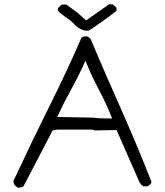

<svg xmlns="http://www.w3.org/2000/svg" viewBox="-20 -867 758 883"><path d="M388 -726H373Q350 -729 326 -751Q310 -770 286.5 -785Q263 -800 246 -819V-829Q260 -844 265 -846H285L336 -809L376 -773L481 -847H496Q502 -846 516 -831V-817L509 -812Q450 -766 388 -726ZM493 -322 495 -324Q468 -392 434 -456Q400 -520 373 -588Q343 -520 308 -457Q273 -394 243 -329L410 -326Q429 -322 493 -322ZM70 -4H62L58 -7Q45 -13 41 -33Q131 -226 208.5 -381Q286 -536 355 -694Q365 -700 380 -700Q397 -692 400 -680Q465 -526 534.5 -370.5Q604 -215 677 -30Q674 -17 657 -10H641Q632 -13 622 -28Q620 -31 516 -269L416 -267L404 -271H243L222 -267L88 -10Q82 -6 77.5 -5.5Q73 -5 70 -4Z"/></svg>

Font: Yozai
Style: Regular
Weight: 400
Designer: LXGW / Y.OzVox
Foundry: LXGW / Y.OzVox
Version: Version 0.861;October 22, 2024